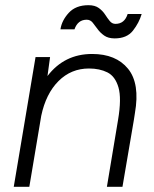

<svg xmlns="http://www.w3.org/2000/svg" viewBox="-20 -720 594 740"><path d="M33 0 117 -500H173L163 -427Q228 -512 335 -512Q427 -512 473.5 -455Q520 -398 500 -284L496 -258L452 0H392L435 -258Q449 -341 436.5 -383.5Q424 -426 394 -441Q364 -456 323 -456Q254 -456 205.5 -407.5Q157 -359 139 -274L93 0ZM422 -572Q397 -572 381.5 -583Q366 -594 356 -608Q346 -622 337 -633Q328 -644 314 -644Q280 -644 267 -607H213Q218 -641 245 -670.5Q272 -700 321 -700Q346 -700 361 -689Q376 -678 385 -664Q394 -650 403 -639Q412 -628 425 -628Q460 -628 472 -666H526Q516 -632 492.5 -602Q469 -572 422 -572Z"/></svg>

Font: Figtree Light
Style: Italic
Weight: 300
Italic angle: -9.5°
Foundry: Erik Kennedy
Version: Version 2.001; ttfautohint (v1.8.4.7-5d5b);gftools[0.9.27]